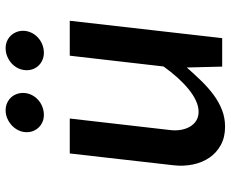

<svg xmlns="http://www.w3.org/2000/svg" viewBox="-86 -688 785 652"><g transform="rotate(-90 306.0 -362.5)"><path d="M502 0H405.3L402.3 -120.1Q379.4 -94.2 356.7 -70.8Q334 -47.4 309.6 -29.3Q285.2 -11.2 258.3 -0.7Q231.4 9.8 201.2 9.8Q165.5 9.8 139.2 -4.6Q112.8 -19 96.2 -43.2Q79.6 -67.4 73 -99.1Q66.4 -130.9 70.3 -165.5L110.4 -517.6H229L189.9 -176.8Q187.5 -157.2 190.7 -139.6Q193.8 -122.1 201.7 -108.9Q209.5 -95.7 222.2 -87.9Q234.9 -80.1 252 -80.1Q270 -80.1 289.6 -89.1Q309.1 -98.1 328.9 -114.3Q348.6 -130.4 368.2 -152.1Q387.7 -173.8 405.8 -199.2L442.4 -517.6H561ZM182.6 -663.6Q182.6 -678.2 188.7 -691.2Q194.8 -704.1 205.1 -713.9Q215.3 -723.6 228.8 -729.5Q242.2 -735.4 256.8 -735.4Q270 -735.4 280.8 -730.7Q291.5 -726.1 299.3 -718.3Q307.1 -710.4 311.5 -699.5Q315.9 -688.5 315.9 -676.3Q315.9 -662.1 310.1 -649.2Q304.2 -636.2 293.9 -626.5Q283.7 -616.7 270 -611.1Q256.3 -605.5 241.2 -605.5Q228.5 -605.5 217.8 -610.1Q207 -614.7 199.2 -622.6Q191.4 -630.4 187 -640.9Q182.6 -651.4 182.6 -663.6ZM393.1 -663.6Q393.1 -678.2 398.9 -691.2Q404.8 -704.1 415 -713.9Q425.3 -723.6 439 -729.5Q452.6 -735.4 467.8 -735.4Q481 -735.4 491.7 -730.7Q502.4 -726.1 510.3 -718Q518.1 -710 522.5 -699.2Q526.9 -688.5 526.9 -676.3Q526.9 -662.1 521 -649.2Q515.1 -636.2 504.9 -626.5Q494.6 -616.7 481 -611.1Q467.3 -605.5 452.1 -605.5Q439.5 -605.5 428.5 -610.1Q417.5 -614.7 409.7 -622.6Q401.9 -630.4 397.5 -640.9Q393.1 -651.4 393.1 -663.6Z"/></g></svg>

Font: Proza Libre
Style: Medium Italic
Weight: 500
Designer: Jasper de Waard
Foundry: Jasper de Waard
Version: Version 1.000; ttfautohint (v1.4.1.8-43bc)